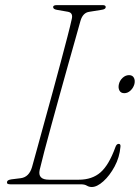

<svg xmlns="http://www.w3.org/2000/svg" viewBox="-20 -720 546 750"><path d="M296.5 0H21Q5 0 7.5 -9Q7.5 -17 25 -19.5L61.5 -24Q93.5 -28.5 105 -67Q113 -95.5 125.8 -142.2Q138.5 -189 154.2 -245.8Q170 -302.5 186.2 -362Q202.5 -421.5 217.2 -477Q232 -532.5 243.5 -576.8Q255 -621 260.5 -646.5Q266 -670 245.5 -674L202.5 -681.5Q187.5 -684 187.5 -692.5Q187.5 -700 202 -700H381Q393 -700 393 -692.5Q393 -683.5 376 -681.5L329.5 -674Q304 -671 294.5 -639Q288 -615 275.2 -570.2Q262.5 -525.5 246.5 -468.5Q230.5 -411.5 213.5 -350.2Q196.5 -289 180.8 -231.5Q165 -174 153 -128.2Q141 -82.5 135 -56.5Q126.5 -18 171.5 -18H287.5Q340 -18 372.8 -46.8Q405.5 -75.5 430.5 -144.5Q435 -158 443.5 -158Q452 -158 450.5 -146.5Q447 -105.5 427.8 -69.8Q408.5 -34 383.8 -11.8Q359 10.5 338.5 10.5Q328 10.5 319.2 5.2Q310.5 0 296.5 0ZM465.5 -356Q452 -356 446.5 -366.5Q441 -377 444.5 -391.5Q448 -406 459.2 -416.2Q470.5 -426.5 484 -426.5Q497.5 -426.5 503 -416.2Q508.5 -406 505 -391.5Q501 -377 490 -366.5Q479 -356 465.5 -356Z"/></svg>

Font: Fraunces 72pt S050 Thin
Style: Italic
Weight: 100
Italic angle: -16°
Version: Version 1.000; ttfautohint (v1.8.3)